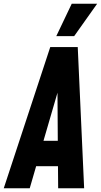

<svg xmlns="http://www.w3.org/2000/svg" viewBox="-44 -1000 536 1020"><path d="M-24 0 223 -750H369L403 0H265L264 -117H148L114 0ZM187 -252H263L261 -568H279ZM255 -808 337 -980H472L350 -808Z"/></svg>

Font: Mohave Light
Style: Bold Italic
Weight: 700
Italic angle: -8°
Version: Version 2.003